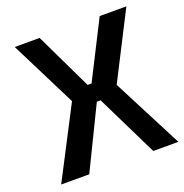

<svg xmlns="http://www.w3.org/2000/svg" viewBox="-125 -802 874 913"><g transform="rotate(-20 312.0 -345.0)"><path d="M624 0H497L344 -312H325L173 0H31L215 -355L47 -690H173L311 -402H331L477 -690H612L441 -355Z"/></g></svg>

Font: Taylor Sans Upright Semi Bold
Style: Regular
Weight: 600
Italic angle: -8°
Designer: Natanael Gama
Version: Version 1.001 September 8, 2015